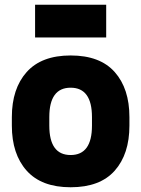

<svg xmlns="http://www.w3.org/2000/svg" viewBox="-20 -777 596 810"><path d="M278 13Q155 13 92.5 -57Q30 -127 30 -247V-283Q30 -403 92.5 -473Q155 -543 278 -543Q402 -543 464 -473Q526 -403 526 -283V-247Q526 -127 464 -57Q402 13 278 13ZM368 -247V-283Q368 -407 278 -407Q188 -407 188 -283V-247Q188 -123 278 -123Q368 -123 368 -247ZM128 -619V-757H428V-619Z"/></svg>

Font: Cooper Hewitt
Style: Bold
Weight: 711
Designer: Village Type and Design LLC
Foundry: Cooper Hewitt Smithsonian Design Museum
Version: 1.000